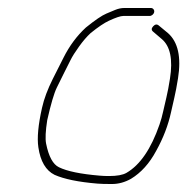

<svg xmlns="http://www.w3.org/2000/svg" viewBox="-20 -480 471 481"><path d="M366.3 -450C366.7 -452.7 366.1 -455 364.4 -457C362.7 -459 360.5 -460 357.9 -460H291.9C283.9 -460 275.9 -458.3 268.1 -455C260.2 -451.7 253.1 -448.7 246.6 -446C235.3 -441.3 218.1 -429.6 195.1 -411C172.9 -390.6 154.2 -365.5 139.1 -335.5C134.3 -325.8 125.3 -308.1 112.3 -282.4C99.4 -256.6 90.3 -232.5 85.3 -210C75.7 -167.5 72.6 -134.5 76.1 -111C81.2 -75.9 94.8 -52.9 116.7 -42C140.5 -31.4 176.3 -24 224.2 -20C232.1 -19.3 244.2 -19 260.4 -19C276.7 -19 292.6 -23.3 308.1 -32C333.4 -47.3 354.4 -70.6 371.2 -102C388.9 -133.8 401.4 -166.2 408.5 -199C411 -210.3 413.7 -222.3 416.7 -235C419.7 -247.7 422.8 -264 426 -284C434.4 -337 426 -374.7 400.9 -397L377.9 -416C373.2 -420 368.4 -419.3 363.6 -414C358.7 -408.7 359 -404 364.4 -400L385.5 -382C406.6 -364 413.4 -331 405.8 -283C402.9 -264.3 399.9 -248.8 397 -236.5C394 -224.2 391.3 -212.3 388.8 -201C386.4 -189.7 383.3 -178.7 379.6 -168C358.5 -107.1 331 -66.8 296.9 -47C287.8 -41.7 273.2 -39 253.2 -39C244.5 -39 236.6 -39.3 229.3 -40C182 -44 148.1 -51 127.7 -61C112.7 -68.2 102 -87.9 95.5 -120.2C93.1 -132.3 94.1 -151.9 98.3 -179C107.3 -218.7 115.2 -245.9 122.3 -260.5C126.2 -268.8 131.9 -280.2 139.1 -294.5C146.4 -308.8 152.3 -320.5 156.7 -329.5C161.1 -338.5 168.2 -349.8 178.1 -363.5C187.9 -377.2 197.5 -388.3 206.9 -397C225.8 -412.3 241.1 -422.6 252.8 -428C270.1 -436 282 -440 288.7 -440H354.7C357.4 -440 359.8 -441 362.2 -443C364.5 -445 365.9 -447.3 366.3 -450Z"/></svg>

Font: Proton
Style: RgIt
Weight: 500
Version: Version 1.017